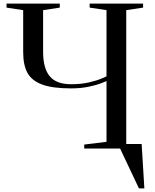

<svg xmlns="http://www.w3.org/2000/svg" viewBox="-20 -820 857 1060"><path d="M777 220H747L643 0H445V-22L568 -37V-373Q568 -372 540 -361Q512 -350 468.5 -341Q425 -332 373 -332Q271 -332 213.5 -353Q156 -374 132 -417Q108 -460 108 -532V-764L16 -778V-800H310V-778L218 -764V-534Q218 -443 254.5 -399Q291 -355 373 -355Q428 -355 471 -365Q514 -375 541 -386.5Q568 -398 568 -399V-764L475 -778V-800H770V-778L677 -764V-25H762Z"/></svg>

Font: Prata
Style: Regular
Weight: 400
Designer: Ivan Petrov
Foundry: Cyreal
Version: Version 2.000